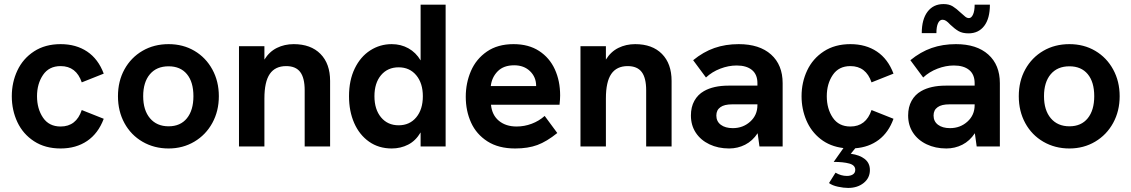

<svg xmlns="http://www.w3.org/2000/svg" viewBox="-20 -720 5563 944"><path d="M38 -247Q38 -315 65.5 -373.5Q93 -432 147.5 -467.5Q202 -503 278 -503Q354 -503 408.5 -466.5Q463 -430 490 -358L382 -315Q355 -395 278 -395Q221 -395 191.5 -351.5Q162 -308 162 -247Q162 -185 191.5 -141.5Q221 -98 278 -98Q355 -98 382 -179L490 -136Q463 -64 408.5 -27Q354 10 278 10Q202 10 147.5 -25.5Q93 -61 65.5 -119.5Q38 -178 38 -247Z M560 -247Q560 -321 592 -379Q624 -437 680.5 -470Q737 -503 809 -503Q880 -503 936 -470Q992 -437 1024 -378.5Q1056 -320 1056 -247Q1056 -174 1024 -115.5Q992 -57 935.5 -23.5Q879 10 809 10Q738 10 681 -23Q624 -56 592 -114.5Q560 -173 560 -247ZM931 -247Q931 -317 899 -355.5Q867 -394 809 -394Q750 -394 717 -355Q684 -316 684 -247Q684 -178 717.5 -138.5Q751 -99 809 -99Q867 -99 899 -138.5Q931 -178 931 -247Z M1155 -493H1280V-427Q1304 -466 1341.5 -484.5Q1379 -503 1424 -503Q1508 -503 1555.5 -455Q1603 -407 1603 -322V0H1478V-276Q1478 -337 1456 -366Q1434 -395 1387 -395Q1333 -395 1306.5 -356.5Q1280 -318 1280 -236V0H1155Z M1696 -247Q1696 -325 1724 -383Q1752 -441 1800 -472Q1848 -503 1906 -503Q1951 -503 1988 -482.5Q2025 -462 2048 -423V-697H2171V0H2048V-69Q2024 -28 1987 -9Q1950 10 1906 10Q1842 10 1794.5 -23.5Q1747 -57 1721.5 -115Q1696 -173 1696 -247ZM2059 -247Q2059 -311 2026.5 -350Q1994 -389 1940 -389Q1886 -389 1853.5 -350.5Q1821 -312 1821 -247Q1821 -182 1853.5 -143Q1886 -104 1940 -104Q1994 -104 2026.5 -143Q2059 -182 2059 -247Z M2270 -244Q2270 -312 2295.5 -371Q2321 -430 2374 -466.5Q2427 -503 2505 -503Q2579 -503 2630.5 -469.5Q2682 -436 2708 -379Q2734 -322 2734 -251Q2734 -232 2731 -205H2394Q2399 -154 2433 -126Q2467 -98 2520 -98Q2558 -98 2594 -111.5Q2630 -125 2658 -150L2720 -66Q2668 -24 2622 -7Q2576 10 2513 10Q2431 10 2376.5 -25Q2322 -60 2296 -117.5Q2270 -175 2270 -244ZM2616 -297V-298Q2616 -341 2586 -370Q2556 -399 2508 -399Q2456 -399 2427 -369.5Q2398 -340 2393 -297Z M2834 -493H2959V-427Q2983 -466 3020.5 -484.5Q3058 -503 3103 -503Q3187 -503 3234.5 -455Q3282 -407 3282 -322V0H3157V-276Q3157 -337 3135 -366Q3113 -395 3066 -395Q3012 -395 2985.5 -356.5Q2959 -318 2959 -236V0H2834Z M3705 -65Q3680 -27 3643.5 -8.5Q3607 10 3565 10Q3511 10 3468 -10.5Q3425 -31 3401 -67.5Q3377 -104 3377 -152Q3377 -194 3394 -224.5Q3411 -255 3441 -272Q3488 -299 3562 -299H3704V-311Q3704 -354 3677 -376Q3650 -398 3602 -398Q3562 -398 3521.5 -382.5Q3481 -367 3451 -339L3388 -424Q3438 -465 3492.5 -484Q3547 -503 3612 -503Q3714 -503 3771 -452Q3828 -401 3828 -311V0H3714ZM3583 -90Q3633 -90 3668.5 -122Q3704 -154 3704 -203V-207H3580Q3541 -207 3522 -193Q3502 -179 3502 -152Q3502 -123 3524 -106.5Q3546 -90 3583 -90Z M4056 180 4088 129Q4115 145 4144 145Q4162 145 4173.5 137.5Q4185 130 4185 115Q4185 92 4155.5 84Q4126 76 4079 76L4127 8Q4061 0 4014.5 -36.5Q3968 -73 3944.5 -128.5Q3921 -184 3921 -247Q3921 -315 3948.5 -373.5Q3976 -432 4030.5 -467.5Q4085 -503 4161 -503Q4237 -503 4291.5 -466.5Q4346 -430 4373 -358L4265 -315Q4238 -395 4161 -395Q4104 -395 4074.5 -351.5Q4045 -308 4045 -247Q4045 -185 4074.5 -141.5Q4104 -98 4161 -98Q4238 -98 4265 -179L4373 -136Q4349 -69 4300.5 -32.5Q4252 4 4185 9L4163 36Q4207 42 4232 62Q4257 82 4257 116Q4257 155 4226.5 179.5Q4196 204 4150 204Q4128 204 4100 198Q4072 192 4056 180Z M4773 -65Q4748 -27 4711.5 -8.5Q4675 10 4633 10Q4579 10 4536 -10.5Q4493 -31 4469 -67.5Q4445 -104 4445 -152Q4445 -194 4462 -224.5Q4479 -255 4509 -272Q4556 -299 4630 -299H4772V-311Q4772 -354 4745 -376Q4718 -398 4670 -398Q4630 -398 4589.5 -382.5Q4549 -367 4519 -339L4456 -424Q4506 -465 4560.5 -484Q4615 -503 4680 -503Q4782 -503 4839 -452Q4896 -401 4896 -311V0H4782ZM4651 -90Q4701 -90 4736.5 -122Q4772 -154 4772 -203V-207H4648Q4609 -207 4590 -193Q4570 -179 4570 -152Q4570 -123 4592 -106.5Q4614 -90 4651 -90ZM4652 -599Q4640 -612 4631.5 -617.5Q4623 -623 4614 -623Q4600 -623 4592 -606Q4584 -589 4584 -557H4512Q4512 -625 4540.5 -662.5Q4569 -700 4619 -700Q4646 -700 4664 -689Q4682 -678 4704 -657Q4718 -644 4726.5 -637.5Q4735 -631 4744 -631Q4756 -631 4764 -648.5Q4772 -666 4772 -697H4847Q4847 -629 4819 -592.5Q4791 -556 4742 -556Q4712 -556 4693 -567Q4674 -578 4652 -599Z M4989 -247Q4989 -321 5021 -379Q5053 -437 5109.5 -470Q5166 -503 5238 -503Q5309 -503 5365 -470Q5421 -437 5453 -378.5Q5485 -320 5485 -247Q5485 -174 5453 -115.5Q5421 -57 5364.5 -23.5Q5308 10 5238 10Q5167 10 5110 -23Q5053 -56 5021 -114.5Q4989 -173 4989 -247ZM5360 -247Q5360 -317 5328 -355.5Q5296 -394 5238 -394Q5179 -394 5146 -355Q5113 -316 5113 -247Q5113 -178 5146.5 -138.5Q5180 -99 5238 -99Q5296 -99 5328 -138.5Q5360 -178 5360 -247Z"/></svg>

Font: Hanken Grotesk
Style: Bold
Weight: 700
Designer: Alfredo Marco Pradil
Foundry: Hanken Design Co.
Version: Version 3.014